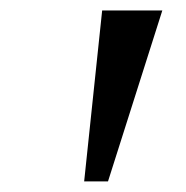

<svg xmlns="http://www.w3.org/2000/svg" viewBox="-20 -846 357 368"><path d="M291.1 -825.9 187 -498.3H141.3L175.8 -825.9Z"/></svg>

Font: Merriweather Light
Style: Italic
Weight: 300
Italic angle: -7.8°
Designer: Eben Sorkin
Foundry: Eben Sorkin
Version: Version 2.101